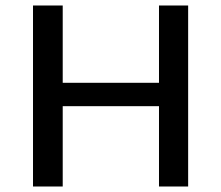

<svg xmlns="http://www.w3.org/2000/svg" viewBox="-20 -678 805 698"><path d="M558 0V-658H664V0ZM100 0V-658H208V0ZM134 -292V-377H631V-292Z"/></svg>

Font: Ysabeau SC SemiBold
Style: Regular
Weight: 600
Designer: Christian Thalmann (Catharsis Fonts)
Version: Version 2.001;gftools[0.9.30]; featfreeze: smcp